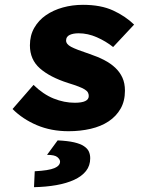

<svg xmlns="http://www.w3.org/2000/svg" viewBox="-20 -532 640 796"><path d="M264 12Q192 12 133 -13Q74 -38 32 -80L119 -180Q159 -141 202.5 -123.5Q246 -106 290 -106Q348 -106 348 -134Q348 -142 344.5 -148.5Q341 -155 331.5 -161Q322 -167 305 -173.5Q288 -180 262 -188Q187 -212 145.5 -248.5Q104 -285 104 -344Q104 -385 122 -416.5Q140 -448 170.5 -469Q201 -490 240.5 -501Q280 -512 324 -512Q398 -512 449 -488.5Q500 -465 536 -430L449 -337Q419 -361 381.5 -377.5Q344 -394 306 -394Q283 -394 268.5 -387Q254 -380 254 -364Q254 -349 274.5 -338Q295 -327 352 -308Q385 -297 412 -283Q439 -269 458 -251Q477 -233 487.5 -210Q498 -187 498 -156Q498 -113 480 -81.5Q462 -50 430.5 -29Q399 -8 356 2Q313 12 264 12ZM121 244 124 178Q182 175 205.5 165Q229 155 229 138Q229 129 218 119.5Q207 110 175 110L219 50Q261 52 287 58Q313 64 328 74Q343 84 348.5 96.5Q354 109 354 124Q354 155 336.5 177Q319 199 287.5 213.5Q256 228 213.5 235.5Q171 243 121 244Z"/></svg>

Font: Source Code Pro Black
Style: Italic
Weight: 900
Italic angle: -11°
Monospace: yes
Designer: Paul D. Hunt, Teo Tuominen
Foundry: Adobe Systems Incorporated
Version: Version 1.050;PS 1.000;hotconv 16.6.51;makeotf.lib2.5.65220